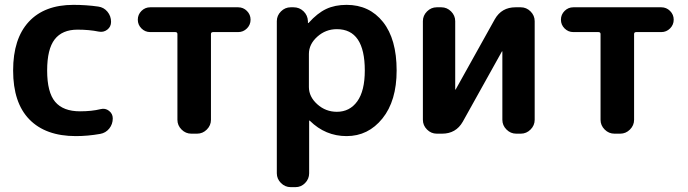

<svg xmlns="http://www.w3.org/2000/svg" viewBox="-20 -550 2831 790"><path d="M292 10Q168 10 101 -58.5Q34 -127 34 -260Q34 -391 98.5 -460.5Q163 -530 282 -530Q335 -530 384 -523Q407 -520 422 -502Q437 -484 437 -460Q437 -440 421.5 -428Q406 -416 386 -420Q347 -428 299 -428Q236 -428 205 -388Q174 -348 174 -260Q174 -170 207 -131Q240 -92 309 -92Q358 -92 394 -101Q413 -106 428.5 -94Q444 -82 444 -63Q444 -39 429.5 -21Q415 -3 392 1Q341 10 292 10Z M598 -418Q577 -418 562 -433Q547 -448 547 -469Q547 -490 562 -505Q577 -520 598 -520H960Q981 -520 996 -505Q1011 -490 1011 -469Q1011 -448 996 -433Q981 -418 960 -418H857Q848 -418 848 -410V-57Q848 -34 831 -17Q814 0 791 0H767Q744 0 727 -17Q710 -34 710 -57V-410Q710 -418 701 -418Z M1251 -328V-192Q1251 -152 1285.5 -121Q1320 -90 1366 -90Q1419 -90 1450 -133Q1481 -176 1481 -260Q1481 -430 1366 -430Q1320 -430 1285.5 -399Q1251 -368 1251 -328ZM1176 220Q1153 220 1136 203Q1119 186 1119 163V-463Q1119 -486 1136 -503Q1153 -520 1176 -520H1188Q1212 -520 1229 -503.5Q1246 -487 1247 -463V-456Q1247 -455 1248 -455Q1249 -455 1250 -456Q1286 -496 1322 -513Q1358 -530 1406 -530Q1500 -530 1556 -459.5Q1612 -389 1612 -260Q1612 -135 1553.5 -62.5Q1495 10 1406 10Q1319 10 1255 -53Q1254 -54 1253 -54Q1252 -54 1252 -53V163Q1252 186 1235.5 203Q1219 220 1196 220Z M1777 0Q1754 0 1737 -17Q1720 -34 1720 -57V-463Q1720 -486 1737 -503Q1754 -520 1777 -520H1796Q1819 -520 1836 -503Q1853 -486 1853 -463V-182L1854 -181L1855 -182L2016 -471Q2044 -520 2101 -520H2123Q2146 -520 2163 -503Q2180 -486 2180 -463V-57Q2180 -34 2163 -17Q2146 0 2123 0H2104Q2081 0 2064 -17Q2047 -34 2047 -57V-338L2046 -339L2045 -338L1884 -49Q1856 0 1799 0Z M2339 -418Q2318 -418 2303 -433Q2288 -448 2288 -469Q2288 -490 2303 -505Q2318 -520 2339 -520H2701Q2722 -520 2737 -505Q2752 -490 2752 -469Q2752 -448 2737 -433Q2722 -418 2701 -418H2598Q2589 -418 2589 -410V-57Q2589 -34 2572 -17Q2555 0 2532 0H2508Q2485 0 2468 -17Q2451 -34 2451 -57V-410Q2451 -418 2442 -418Z"/></svg>

Font: Rounded Mplus 1c Bold
Style: Bold
Weight: 700
Version: Version 1.059.20150529